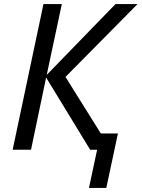

<svg xmlns="http://www.w3.org/2000/svg" viewBox="-20 -734 694 941"><path d="M416 187 456 0H422L206 -354L132 0H42L193 -714H283L209 -367L546 -714H654L301 -357L474 -80H558L501 187Z"/></svg>

Font: Noto Sans IKEA
Style: Italic
Weight: 400
Italic angle: -12°
Designer: Monotype Design Team
Foundry: Monotype Imaging Inc.
Version: Version 2.001